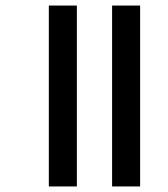

<svg xmlns="http://www.w3.org/2000/svg" viewBox="-20 -674 604 692"><path d="M384 -2V-654H485V-2ZM156 -2V-654H257V-2Z"/></svg>

Font: Noto Sans Tamil UI SemiCondensed Medium
Style: Regular
Weight: 500
Width: 4
Designer: Jelle Bosma - Monotype Design Team
Foundry: Monotype Imaging Inc.
Version: Version 2.004; ttfautohint (v1.8.4.7-5d5b)